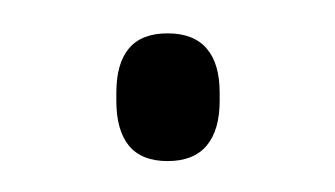

<svg xmlns="http://www.w3.org/2000/svg" viewBox="-20 -92 206 118"><path d="M83 7Q67 7 59.2 -2.5Q51.5 -12 51.5 -30V-35Q51.5 -53 59.2 -62.2Q67 -71.5 83 -71.5Q99 -71.5 107 -62.2Q115 -53 115 -35V-30Q115 -12 107 -2.5Q99 7 83 7Z"/></svg>

Font: Anek Latin ExtraLight
Style: Regular
Weight: 250
Designer: Yesha Goshar
Foundry: Ek Type
Version: Version 1.003